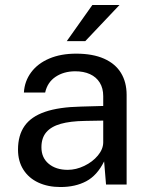

<svg xmlns="http://www.w3.org/2000/svg" viewBox="-20 -743 604 773"><path d="M52.5 -140.6Q52.5 -198.4 79 -236Q105.4 -273.6 161.4 -292.8Q217.3 -312 306.2 -313.9L395.6 -316.4V-355.9Q395.6 -387.7 381.7 -410.2Q367.8 -432.8 342.2 -444.5Q316.6 -456.2 281.8 -456Q236.4 -455.6 203.7 -433.7Q170.9 -411.7 161.8 -370.4H76.2Q78.9 -416.2 105.4 -451.8Q131.8 -487.4 178.2 -507.2Q224.7 -527 286.4 -527Q353.4 -527 398.9 -506.8Q444.4 -486.6 467.1 -449.3Q489.8 -412.1 489.8 -361V0H406.9L399.2 -93.2Q371.1 -36.6 327.2 -13.3Q283.3 10 223.4 10Q173.1 10 134.3 -8Q95.6 -26 74.1 -60Q52.5 -93.9 52.5 -140.6ZM395.6 -170V-257.5L321.5 -256.2Q262.8 -255.3 224.3 -244.4Q185.8 -233.4 166.3 -210.5Q146.8 -187.6 146.8 -150Q146.8 -107.9 176.1 -83.6Q205.4 -59.2 252.6 -59.2Q286.1 -59.2 319.4 -75.2Q352.8 -91.2 374.1 -116.9Q395.4 -142.6 395.6 -170ZM461.2 -723 323.4 -577.5H248.9L351.9 -723Z"/></svg>

Font: Public Sans VF
Style: Regular
Weight: 400
Designer: Pablo Impallari, Rodrigo Fuenzalida (Modified by Dan O. Williams and USWDS)
Version: Version 1.003